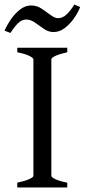

<svg xmlns="http://www.w3.org/2000/svg" viewBox="-42 -825 373 845"><path d="M34 0V-21Q67 -28 86 -36.5Q105 -45 105 -51V-564Q105 -570 87 -579Q69 -588 34 -595V-615H254V-595Q222 -588 203 -579.5Q184 -571 184 -564V-51Q184 -45 201.5 -36.5Q219 -28 254 -21V0ZM311 -794Q300 -767 282 -742Q264 -717 241.5 -700.5Q219 -684 194 -684Q171 -684 151 -698Q131 -712 112 -725.5Q93 -739 74 -739Q54 -739 38 -723.5Q22 -708 4 -680L-22 -690Q-10 -717 7.5 -742Q25 -767 47.5 -784Q70 -801 95 -801Q120 -801 141 -787Q162 -773 180.5 -759Q199 -745 214 -745Q233 -745 250.5 -761Q268 -777 285 -805Z"/></svg>

Font: ChillKai
Style: Regular
Weight: 400
Designer: ChillType
Foundry: 寒蝉字型
Version: Version 2.000